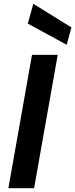

<svg xmlns="http://www.w3.org/2000/svg" viewBox="-20 -988 395 1008"><path d="M24 0 148 -700H283L159 0ZM330 -753 126 -864 155 -968 355 -844Z"/></svg>

Font: DM Sans 17pt
Style: Bold Italic
Weight: 700
Italic angle: -10°
Version: Version 4.004;gftools[0.9.30]